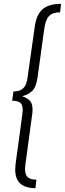

<svg xmlns="http://www.w3.org/2000/svg" viewBox="-20 -848 337 997"><path d="M292 -784Q253 -784 234.5 -764.5Q216 -745 210 -699L175 -446Q168 -398 150 -378.5Q132 -359 95 -348Q123 -339 136 -324Q149 -309 149 -278Q149 -264 146 -246L112 5Q110 23 110 30Q110 59 124 72Q138 85 169 85L164 129Q59 129 59 33Q59 25 61 3L96 -254Q98 -272 98 -278Q98 -304 85 -314.5Q72 -325 43 -325L50 -373Q83 -373 100.5 -389.5Q118 -406 123 -445L160 -706Q168 -771 200.5 -799.5Q233 -828 297 -828Z"/></svg>

Font: Fira Sans Extra Condensed Light
Style: Italic
Weight: 300
Width: 3
Italic angle: -8°
Designer: Carrois Corporate & Edenspiekermann AG
Foundry: Carrois Corporate GbR & Edenspiekermann AG
Version: Version 4.203